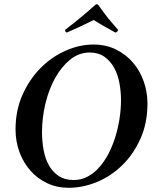

<svg xmlns="http://www.w3.org/2000/svg" viewBox="-20 -884 752 914"><path d="M407 -634Q356 -634 314.5 -600.5Q273 -567 243 -513.5Q213 -460 196.5 -392Q180 -324 180 -255Q180 -212 187.5 -170.5Q195 -129 212.5 -97.5Q230 -66 259 -46.5Q288 -27 330 -27Q366 -27 396.5 -43Q427 -59 452 -87Q477 -115 496.5 -152.5Q516 -190 529 -232Q542 -274 549 -319Q556 -364 556 -407Q556 -448 548.5 -488.5Q541 -529 523.5 -561Q506 -593 477.5 -613.5Q449 -634 407 -634ZM424 -672Q485 -672 533 -648Q581 -624 614 -585Q647 -546 664.5 -495.5Q682 -445 682 -392Q682 -298 648.5 -223.5Q615 -149 561.5 -97Q508 -45 441 -17.5Q374 10 307 10Q251 10 204.5 -12Q158 -34 124.5 -72Q91 -110 72.5 -160.5Q54 -211 54 -268Q54 -359 87.5 -433.5Q121 -508 174 -561Q227 -614 293 -643Q359 -672 424 -672ZM441 -864Q444 -864 447 -861Q450 -858 452 -855Q461 -842 472 -827Q483 -812 495 -797Q507 -782 519.5 -768Q532 -754 542 -742Q540 -731 529 -729Q521 -734 506 -742Q491 -750 475.5 -759Q460 -768 446 -776.5Q432 -785 426 -789Q418 -785 401 -776.5Q384 -768 364.5 -759Q345 -750 327 -742Q309 -734 298 -729Q295 -730 292 -733.5Q289 -737 290 -742Q332 -774 368 -804Q404 -834 427 -855Q436 -864 441 -864Z"/></svg>

Font: Vermiglione SemiBold
Style: Italic
Weight: 600
Italic angle: -11°
Version: Version 1.000